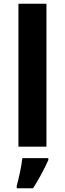

<svg xmlns="http://www.w3.org/2000/svg" viewBox="-20 -846 345 1021"><path d="M227 -66V-826H78V-66ZM237 5V-5H99C94 38 80 103 69 142V155H156C190 102 217 49 237 5Z"/></svg>

Font: Noto Sans Malayalam UI
Style: Bold
Weight: 700
Designer: Jelle Bosma - Monotype Design Team
Foundry: Monotype Imaging Inc.
Version: Version 2.104